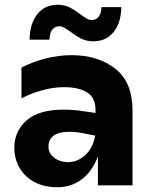

<svg xmlns="http://www.w3.org/2000/svg" viewBox="-20 -776 641 804"><path d="M390 -121Q365 -56 321 -24Q277 8 221 8Q164 8 123.5 -14Q83 -36 61.5 -74Q40 -112 40 -157Q40 -227 91.5 -272Q143 -317 247 -317Q288 -317 331 -310L380 -303V-315Q380 -367 345 -389Q310 -411 248 -411Q204 -411 156.5 -398Q109 -385 70 -364V-493Q116 -517 170.5 -531Q225 -545 280 -545Q390 -545 462.5 -488.5Q535 -432 535 -312V0H390ZM265 -97Q304 -97 336 -125.5Q368 -154 379 -208L323 -219Q298 -224 269 -224Q225 -224 204 -207.5Q183 -191 183 -162Q183 -134 207 -115.5Q231 -97 265 -97ZM275 -643Q258 -655 248 -660.5Q238 -666 229 -666Q210 -666 199 -652Q188 -638 187 -610H104Q105 -678 136.5 -717Q168 -756 221 -756Q249 -756 270.5 -745.5Q292 -735 317 -716Q333 -704 343.5 -698Q354 -692 364 -692Q382 -692 393 -706Q404 -720 405 -746H488Q487 -680 455.5 -641.5Q424 -603 371 -603Q343 -603 321.5 -613.5Q300 -624 275 -643Z"/></svg>

Font: Chess Sans
Style: Bold
Weight: 700
Designer: Wolf Bōese
Foundry: Wolf Bōese
Version: Version 7.223